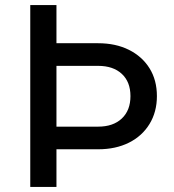

<svg xmlns="http://www.w3.org/2000/svg" viewBox="-20 -735 686 755"><path d="M202 0H99V-715H202V-565H366Q435 -565 487 -539Q539 -513 568 -466.5Q597 -420 597 -357Q597 -295 568 -247.5Q539 -200 487 -174Q435 -148 366 -148H202ZM366 -476H202V-237H366Q425 -237 459 -269Q493 -301 493 -357Q493 -413 459 -444.5Q425 -476 366 -476Z"/></svg>

Font: Wix Madefor Text Medium
Style: Regular
Weight: 500
Designer: Dalton Maag Ltd
Foundry: Dalton Maag Ltd
Version: Version 3.100